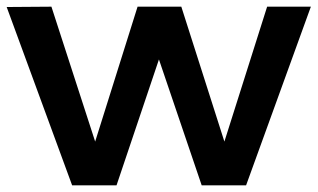

<svg xmlns="http://www.w3.org/2000/svg" viewBox="-21 -555 951 575"><path d="M133 -535 264 -131 391 -535H522L651 -131L779 -535H910L716 0H583L455 -377L328 0H195L-1 -534Z"/></svg>

Font: QuotatisMedium
Style: Regular
Weight: 500
Designer: Julieta Ulanovsky
Foundry: Quotatis-Medium
Version: Version 4.000;PS 004.000;hotconv 1.0.88;makeotf.lib2.5.64775